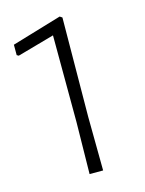

<svg xmlns="http://www.w3.org/2000/svg" viewBox="-95 -652 539 712"><g transform="rotate(-15 174.0 -296.5)"><path d="M213 -587 210 -206 212 0H160L163 -199L162 -532L20 -492L13 -496V-536L204 -593Z"/></g></svg>

Font: Luna Sans Light
Style: Regular
Weight: 300
Designer: Juan Pablo del Peral
Foundry: Huerta Tipografica
Version: Version 2.001; ttfautohint (v1.5)